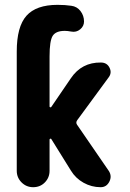

<svg xmlns="http://www.w3.org/2000/svg" viewBox="-20 -780 540 800"><path d="M300.8 -260.7 433.6 -67.4Q447.3 -45.9 435.5 -22.9Q423.8 0 399.4 0Q361.3 0 328.1 -18.6Q294.9 -37.1 275.4 -69.3L193.4 -201.2Q189.5 -204.1 186.5 -199.2V-68.4Q186.5 -40 167 -20Q147.5 0 118.2 0Q89.8 0 69.8 -20Q49.8 -40 49.8 -68.4V-565.4Q49.8 -668.9 90.3 -714.4Q130.9 -759.8 219.7 -759.8Q252 -759.8 277.3 -755.9Q300.8 -752.9 315.4 -733.9Q330.1 -714.8 330.1 -690.4Q330.1 -670.9 314 -657.7Q297.9 -644.5 277.3 -648.4Q260.7 -651.4 250 -651.4Q212.9 -651.4 199.7 -630.9Q186.5 -610.4 186.5 -544.9V-335.9Q186.5 -334 189.5 -333Q192.4 -332 193.4 -334L275.4 -454.1Q320.3 -520.5 400.4 -519.5Q425.8 -519.5 436.5 -497.6Q447.3 -475.6 431.6 -456.1L301.8 -279.3Q294.9 -269.5 300.8 -260.7Z"/></svg>

Font: Rounded-X Mgen+ 1mn bold
Style: Bold
Weight: 700
Designer: [Source Han Sans]
Ryoko NISHIZUKA  (kana & ideographs); Paul D. Hunt (Latin, Greek & Cyrillic); Wenlong ZHANG  (bopomofo
Version: Version 1.059.20150602